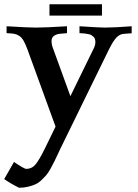

<svg xmlns="http://www.w3.org/2000/svg" viewBox="-35 -614 651 909"><path d="M-15.1 233.9 31.2 152.8Q79.6 185.5 88.9 185.5Q116.2 185.5 134 163.6Q151.9 141.6 179.7 84.5Q205.6 29.8 228 -14.6L95.2 -379.4Q85.4 -406.2 76.2 -421.9Q66.9 -437.5 55.4 -444.6Q43.9 -451.7 33.9 -453.6Q23.9 -455.6 5.9 -456.5Q-0.5 -457 -3.9 -457V-489.7Q98.6 -483.4 135.7 -483.4Q179.7 -483.4 282.2 -489.7V-457L244.6 -453.6H245.1Q230.5 -451.7 219.7 -443.6Q209 -435.5 209 -419.4Q209 -402.8 215.8 -385.7L298.3 -158.7Q341.3 -246.1 409.7 -386.7Q416.5 -400.4 416.5 -414.6Q416.5 -423.3 414.3 -429.9Q412.1 -436.5 406.5 -440.9Q400.9 -445.3 397 -448Q393.1 -450.7 383.3 -452.4Q373.5 -454.1 370.1 -454.8Q366.7 -455.6 354.7 -456.3Q342.8 -457 341.3 -457V-489.7Q436.5 -483.4 461.9 -483.4Q507.8 -483.4 588.4 -489.7V-456.5L549.8 -453.6H550.3Q532.2 -452.6 516.4 -436.3Q500.5 -419.9 480 -378.4L249.5 92.8Q246.1 100.1 239.3 114.7Q228 138.7 222.2 150.6Q216.3 162.6 205.1 183.1Q193.8 203.6 185.1 213.9Q176.3 224.1 161.9 238Q147.5 252 132.8 258.5Q118.2 265.1 98.1 270Q78.1 274.9 55.2 274.9Q18.1 256.8 -15.1 233.9ZM447.8 -593.8V-540H199.2V-593.8Z"/></svg>

Font: Flanker
Style: Bold
Weight: 700
Designer: Flanker
Foundry: Flanker
Version: Version 2.021